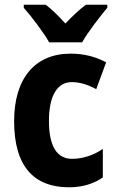

<svg xmlns="http://www.w3.org/2000/svg" viewBox="-20 -786 495 816"><path d="M189 -606H329C353 -649 405 -716 436 -753V-766H345C316 -744 290 -720 258 -686C228 -719 201 -746 174 -766H81V-753C114 -716 166 -647 189 -606ZM273 10C331 10 378 -5 417 -32V-153C377 -126 332 -111 286 -111C223 -111 188 -163 188 -272C188 -380 224 -437 285 -437C320 -437 354 -426 389 -407L431 -521C389 -544 339 -558 280 -558C128 -558 40 -452 40 -271C40 -78 125 10 273 10Z"/></svg>

Font: Noto Sans Oriya Cond Bold
Style: Bold
Weight: 700
Width: 3
Designer: Amélie Bonet and Sol Matas
Foundry: Google LLC
Version: Version 2.006